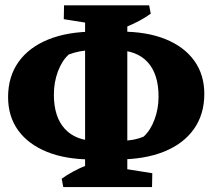

<svg xmlns="http://www.w3.org/2000/svg" viewBox="-20 -700 814 736"><path d="M331 -88.8Q232 -88.8 160.2 -117.8Q88.5 -146.8 49.8 -200.1Q11 -253.5 11 -327.8Q11 -406.2 50.9 -462.4Q90.8 -518.5 165 -548.6Q239.2 -578.8 343 -578.8L331 -507.5Q308.2 -507.5 285.1 -502.9Q262 -498.2 243.5 -491Q217.5 -467.5 202 -426.1Q186.5 -384.8 186.5 -337.5Q186.5 -251.5 228.8 -205.8Q271 -160 349 -160ZM306.2 17V-679.5H468V17ZM431.2 -88.8 443.2 -160Q466.2 -160 489.4 -164.2Q512.5 -168.5 530.8 -176.5Q556.8 -200.2 572.2 -241.5Q587.8 -282.8 587.8 -330Q587.8 -416 545.9 -461.8Q504 -507.5 425.2 -507.5L443.2 -578.8Q543 -578.8 614.4 -549.9Q685.8 -521 724.5 -467.5Q763.2 -414 763.2 -339.8Q763.2 -262 723.4 -205.5Q683.5 -149 609.2 -118.9Q535 -88.8 431.2 -88.8ZM362.5 -604.5 224.5 -626.5 225.5 -679.5H365.5ZM458.8 -594.5 457.8 -679.5H551.8L557.8 -647.5Q539 -633.8 515 -620.8Q491 -607.8 458.8 -594.5ZM222.5 17 216.5 -15Q236 -29 259.6 -41.9Q283.2 -54.8 315.5 -68L316.5 17ZM422.8 17 425.8 -58 563.8 -36 562.8 17Z"/></svg>

Font: Eczar
Style: Regular
Weight: 400
Designer: Vaibhav Singh
Foundry: Rosetta Type Foundry
Version: Version 2.000